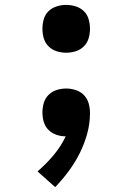

<svg xmlns="http://www.w3.org/2000/svg" viewBox="-20 -548 540 783"><path d="M205 215 133 151Q168 121 198 85.5Q228 50 248 8Q228 8 209.5 1.5Q191 -5 177.5 -18.5Q164 -32 158.5 -51Q153 -70 153 -89Q153 -109 158.5 -128Q164 -147 178 -161Q192 -175 211 -181Q230 -187 250 -187Q270 -187 289.5 -180.5Q309 -174 322.5 -160Q336 -146 341.5 -126.5Q347 -107 347 -87Q347 -44 335.5 -2.5Q324 39 305 77Q286 115 260.5 149.5Q235 184 205 215ZM250 -333Q230 -333 211 -339Q192 -345 178 -359Q164 -373 158.5 -392Q153 -411 153 -431Q153 -450 158.5 -469.5Q164 -489 178 -502.5Q192 -516 211 -522Q230 -528 250 -528Q270 -528 289 -522Q308 -516 322 -502.5Q336 -489 341.5 -469.5Q347 -450 347 -431Q347 -411 341.5 -392Q336 -373 322 -359Q308 -345 289 -339Q270 -333 250 -333Z"/></svg>

Font: Iosevka Custom
Style: Bold
Weight: 700
Monospace: yes
Designer: Belleve Invis
Foundry: Belleve Invis
Version: Version 30.3.3; ttfautohint (v1.8.3)